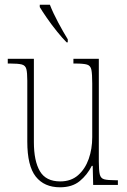

<svg xmlns="http://www.w3.org/2000/svg" viewBox="-20 -786 540 816"><path d="M235 10Q168 10 132 -35.5Q96 -81 96 -184V-443Q96 -477 92 -492.5Q88 -508 72.5 -512Q57 -516 24 -516H13V-536H124V-182Q124 -102 149.5 -58.5Q175 -15 236 -15Q282 -15 312 -41.5Q342 -68 357 -110.5Q372 -153 372 -203V-431Q372 -471 368.5 -489Q365 -507 350 -511.5Q335 -516 300 -516H292V-536H400V-99Q400 -62 404 -45Q408 -28 423 -24Q438 -20 470 -20H481V0H376L374 -81H370Q351 -43 319 -16.5Q287 10 235 10ZM263 -606Q245 -624 222 -652.5Q199 -681 179 -710Q159 -739 149 -756V-766H192Q205 -732 227.5 -690Q250 -648 268 -619V-606Z"/></svg>

Font: Noto Serif Lao Condensed Thin
Style: Regular
Weight: 100
Width: 3
Designer: Monotype Design Team
Foundry: Monotype Imaging Inc.
Version: Version 2.003; ttfautohint (v1.8.4.7-5d5b)